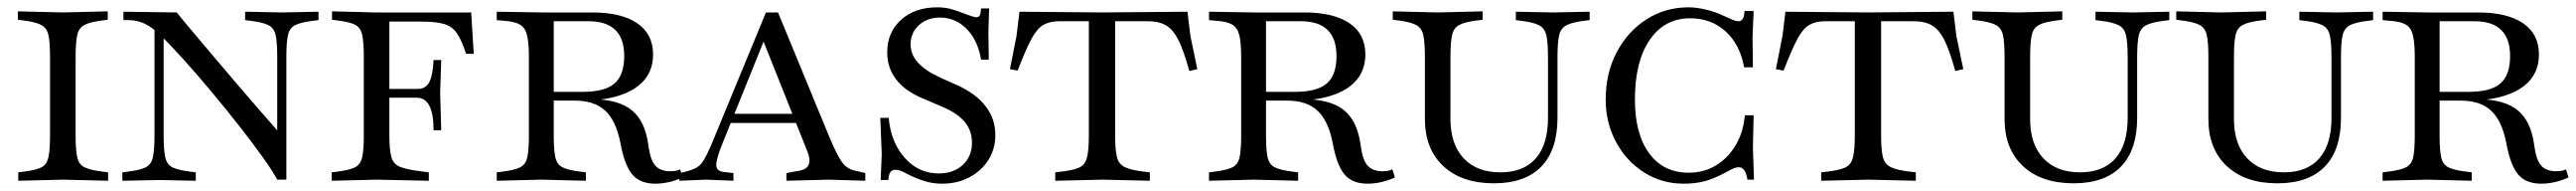

<svg xmlns="http://www.w3.org/2000/svg" viewBox="-20 -491 7052 522"><path d="M30 3V-20L46 -22Q78 -26 93 -33.5Q108 -41 112.5 -61Q117 -81 117 -121V-335Q117 -376 112.5 -395.5Q108 -415 92.5 -423Q77 -431 45 -435L29 -437V-460L152 -457L275 -460V-437L259 -435Q227 -431 211.5 -423Q196 -415 191.5 -395.5Q187 -376 187 -335V-121Q187 -81 191.5 -61Q196 -41 212 -33.5Q228 -26 260 -22L276 -20V3L153 0Z M739 0Q728 -21 701 -59Q674 -97 637.5 -143.5Q601 -190 560.5 -238.5Q520 -287 482.5 -328.5Q445 -370 417 -397Q396 -417 375.5 -426.5Q355 -436 332 -436H318V-459L464 -457Q474 -444 499 -414.5Q524 -385 556.5 -346.5Q589 -308 624 -267Q659 -226 690.5 -190Q722 -154 744 -129L739 -105V-335Q739 -376 734.5 -395.5Q730 -415 714.5 -422.5Q699 -430 667 -434L651 -436V-459L752 -457L852 -459V-436L836 -434Q804 -430 788.5 -422.5Q773 -415 768.5 -395.5Q764 -376 764 -335V0ZM315 3V-20L331 -22Q363 -26 378.5 -33.5Q394 -41 398.5 -61Q403 -81 403 -121V-425L428 -402V-121Q428 -81 432.5 -61Q437 -41 452.5 -33.5Q468 -26 500 -22L516 -20V3L416 1Z M888 3V-20L904 -22Q936 -26 951.5 -33.5Q967 -41 971.5 -61Q976 -81 976 -121V-335Q976 -376 971.5 -396Q967 -416 952 -423.5Q937 -431 905 -435L889 -437V-460L1006 -457H1270L1277 -344H1256Q1244 -381 1231 -400Q1218 -419 1195.5 -425.5Q1173 -432 1134 -432H1046V-248H1124Q1145 -248 1155 -266Q1165 -284 1167 -327H1188L1185 -237L1188 -135H1167Q1167 -180 1155.5 -202Q1144 -224 1121 -224H1046V-121Q1046 -81 1051.5 -61.5Q1057 -42 1076.5 -34.5Q1096 -27 1138 -22L1154 -20V3L1011 0Z M1774 11Q1734 11 1713 -12Q1692 -35 1681 -88L1678 -103Q1666 -162 1636.5 -189Q1607 -216 1554 -216H1490V-240H1576Q1636 -240 1662.5 -263Q1689 -286 1689 -338Q1689 -433 1591 -433H1496V-120Q1496 -80 1500.5 -60.5Q1505 -41 1520.5 -33.5Q1536 -26 1568 -22L1584 -20V3L1462 0L1340 3V-20L1356 -22Q1388 -26 1403.5 -33.5Q1419 -41 1423.5 -60.5Q1428 -80 1428 -120V-335Q1428 -374 1423 -394.5Q1418 -415 1404 -423.5Q1390 -432 1362 -434L1340 -436V-459L1463 -457H1601Q1681 -457 1724.5 -427.5Q1768 -398 1768 -342Q1768 -288 1727 -256Q1686 -224 1607 -217L1603 -220Q1674 -219 1710 -189.5Q1746 -160 1755 -95L1756 -88Q1761 -53 1774.5 -38Q1788 -23 1815 -23Q1823 -23 1829 -24Q1835 -25 1842 -28L1849 -6Q1811 11 1774 11Z M1840 3V-18L1854 -21Q1874 -26 1886 -32.5Q1898 -39 1906.5 -53Q1915 -67 1926 -92L2077 -457H2110L2250 -118Q2272 -66 2285 -48Q2298 -30 2319 -25L2349 -18V3L2250 0L2133 3V-18L2171 -25Q2190 -29 2194.5 -42.5Q2199 -56 2190 -78L2059 -406H2082L1956 -94Q1940 -54 1941 -38.5Q1942 -23 1962 -21L1988 -18V3L1913 0ZM1972 -155 1983 -180H2156L2165 -155Z M2559 11Q2535 11 2513 4.5Q2491 -2 2465 -15Q2452 -22 2445 -24.5Q2438 -27 2432 -27Q2422 -27 2417.5 -20.5Q2413 -14 2412 1H2391L2394 -70L2390 -169H2413Q2419 -102 2457 -59.5Q2495 -17 2550 -17Q2591 -17 2616 -40.5Q2641 -64 2641 -101Q2641 -134 2621 -158Q2601 -182 2558 -200L2504 -223Q2457 -243 2433 -274.5Q2409 -306 2409 -348Q2409 -403 2447 -437Q2485 -471 2546 -471Q2565 -471 2581 -467Q2597 -463 2625 -452Q2636 -448 2642.5 -446Q2649 -444 2653 -444Q2660 -444 2662.5 -449.5Q2665 -455 2666 -468H2688L2686 -406L2687 -328H2666Q2657 -381 2626.5 -412Q2596 -443 2553 -443Q2519 -443 2496 -422.5Q2473 -402 2473 -370Q2473 -342 2493 -320Q2513 -298 2554 -279L2601 -258Q2652 -235 2678.5 -200.5Q2705 -166 2705 -122Q2705 -84 2686 -54Q2667 -24 2634 -6.5Q2601 11 2559 11Z M2869 3V-20L2886 -22Q2920 -26 2935.5 -33.5Q2951 -41 2956 -61Q2961 -81 2961 -121V-449H3033V-121Q3033 -81 3038 -61.5Q3043 -42 3060 -34Q3077 -26 3111 -22L3128 -20V3L2999 0ZM3236 -297Q3221 -352 3206.5 -381Q3192 -410 3172.5 -421.5Q3153 -433 3122 -433H2880Q2854 -433 2836.5 -423Q2819 -413 2803.5 -384Q2788 -355 2766 -298L2745 -302L2763 -393L2771 -459L2997 -457L3231 -459L3239 -393L3258 -302Z M3724 11Q3684 11 3663 -12Q3642 -35 3631 -88L3628 -103Q3616 -162 3586.5 -189Q3557 -216 3504 -216H3440V-240H3526Q3586 -240 3612.5 -263Q3639 -286 3639 -338Q3639 -433 3541 -433H3446V-120Q3446 -80 3450.5 -60.5Q3455 -41 3470.5 -33.5Q3486 -26 3518 -22L3534 -20V3L3412 0L3290 3V-20L3306 -22Q3338 -26 3353.5 -33.5Q3369 -41 3373.5 -60.5Q3378 -80 3378 -120V-335Q3378 -374 3373 -394.5Q3368 -415 3354 -423.5Q3340 -432 3312 -434L3290 -436V-459L3413 -457H3551Q3631 -457 3674.5 -427.5Q3718 -398 3718 -342Q3718 -288 3677 -256Q3636 -224 3557 -217L3553 -220Q3624 -219 3660 -189.5Q3696 -160 3705 -95L3706 -88Q3711 -53 3724.5 -38Q3738 -23 3765 -23Q3773 -23 3779 -24Q3785 -25 3792 -28L3799 -6Q3761 11 3724 11Z M4070 10Q3982 10 3931.5 -37Q3881 -84 3881 -166V-335Q3881 -376 3876.5 -395.5Q3872 -415 3856.5 -423Q3841 -431 3809 -435L3793 -437V-460L3916 -457L4039 -460V-437L4023 -435Q3991 -431 3975.5 -423Q3960 -415 3955.5 -395.5Q3951 -376 3951 -335V-166Q3951 -97 3987 -58.5Q4023 -20 4088 -20Q4151 -20 4184.5 -58Q4218 -96 4218 -169V-334Q4218 -375 4213.5 -394.5Q4209 -414 4193.5 -422Q4178 -430 4146 -434L4130 -436V-459L4231 -457L4332 -459V-436L4316 -434Q4284 -430 4268.5 -422Q4253 -414 4248.5 -394.5Q4244 -375 4244 -334V-169Q4244 -81 4199.5 -35.5Q4155 10 4070 10Z M4589 11Q4530 11 4481.5 -19.5Q4433 -50 4404.5 -102.5Q4376 -155 4376 -219Q4376 -291 4406 -348Q4436 -405 4487.5 -438Q4539 -471 4603 -471Q4624 -471 4649.5 -465Q4675 -459 4694 -450Q4716 -440 4724.5 -436.5Q4733 -433 4740 -433Q4755 -433 4756 -461H4781L4778 -389L4779 -307H4755Q4744 -369 4704.5 -405Q4665 -441 4607 -441Q4537 -441 4496.5 -382Q4456 -323 4456 -219Q4456 -125 4495 -72Q4534 -19 4603 -19Q4645 -19 4678 -39Q4711 -59 4732 -94.5Q4753 -130 4757 -176H4781L4779 -88L4782 0H4764Q4759 -34 4740 -34Q4735 -34 4728 -31.5Q4721 -29 4703 -19Q4671 -2 4646 4.5Q4621 11 4589 11Z M4966 3V-20L4983 -22Q5017 -26 5032.5 -33.5Q5048 -41 5053 -61Q5058 -81 5058 -121V-449H5130V-121Q5130 -81 5135 -61.5Q5140 -42 5157 -34Q5174 -26 5208 -22L5225 -20V3L5096 0ZM5333 -297Q5318 -352 5303.5 -381Q5289 -410 5269.5 -421.5Q5250 -433 5219 -433H4977Q4951 -433 4933.5 -423Q4916 -413 4900.5 -384Q4885 -355 4863 -298L4842 -302L4860 -393L4868 -459L5094 -457L5328 -459L5336 -393L5355 -302Z M5657 10Q5569 10 5518.5 -37Q5468 -84 5468 -166V-335Q5468 -376 5463.5 -395.5Q5459 -415 5443.5 -423Q5428 -431 5396 -435L5380 -437V-460L5503 -457L5626 -460V-437L5610 -435Q5578 -431 5562.5 -423Q5547 -415 5542.5 -395.5Q5538 -376 5538 -335V-166Q5538 -97 5574 -58.5Q5610 -20 5675 -20Q5738 -20 5771.5 -58Q5805 -96 5805 -169V-334Q5805 -375 5800.5 -394.5Q5796 -414 5780.5 -422Q5765 -430 5733 -434L5717 -436V-459L5818 -457L5919 -459V-436L5903 -434Q5871 -430 5855.5 -422Q5840 -414 5835.5 -394.5Q5831 -375 5831 -334V-169Q5831 -81 5786.5 -35.5Q5742 10 5657 10Z M6215 10Q6127 10 6076.5 -37Q6026 -84 6026 -166V-335Q6026 -376 6021.5 -395.5Q6017 -415 6001.5 -423Q5986 -431 5954 -435L5938 -437V-460L6061 -457L6184 -460V-437L6168 -435Q6136 -431 6120.5 -423Q6105 -415 6100.5 -395.5Q6096 -376 6096 -335V-166Q6096 -97 6132 -58.5Q6168 -20 6233 -20Q6296 -20 6329.5 -58Q6363 -96 6363 -169V-334Q6363 -375 6358.5 -394.5Q6354 -414 6338.5 -422Q6323 -430 6291 -434L6275 -436V-459L6376 -457L6477 -459V-436L6461 -434Q6429 -430 6413.5 -422Q6398 -414 6393.5 -394.5Q6389 -375 6389 -334V-169Q6389 -81 6344.5 -35.5Q6300 10 6215 10Z M6937 11Q6897 11 6876 -12Q6855 -35 6844 -88L6841 -103Q6829 -162 6799.5 -189Q6770 -216 6717 -216H6653V-240H6739Q6799 -240 6825.5 -263Q6852 -286 6852 -338Q6852 -433 6754 -433H6659V-120Q6659 -80 6663.5 -60.5Q6668 -41 6683.5 -33.5Q6699 -26 6731 -22L6747 -20V3L6625 0L6503 3V-20L6519 -22Q6551 -26 6566.5 -33.5Q6582 -41 6586.5 -60.5Q6591 -80 6591 -120V-335Q6591 -374 6586 -394.5Q6581 -415 6567 -423.5Q6553 -432 6525 -434L6503 -436V-459L6626 -457H6764Q6844 -457 6887.5 -427.5Q6931 -398 6931 -342Q6931 -288 6890 -256Q6849 -224 6770 -217L6766 -220Q6837 -219 6873 -189.5Q6909 -160 6918 -95L6919 -88Q6924 -53 6937.5 -38Q6951 -23 6978 -23Q6986 -23 6992 -24Q6998 -25 7005 -28L7012 -6Q6974 11 6937 11Z"/></svg>

Font: Baskervville SC
Style: Regular
Weight: 400
Designer: Alexis Faudot, Rémi Forte, Morgane Pierson, Rafael Ribas, Tanguy Vanlaeys, Rosalie Wagner, Thomas Huot-Marchand
Foundry: ANRT
Version: Version 1.100